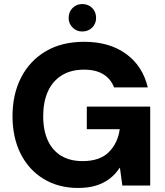

<svg xmlns="http://www.w3.org/2000/svg" viewBox="-20 -919 816 951"><path d="M367 12Q270 12 196.5 -32.5Q123 -77 82.5 -157Q42 -237 42 -344Q42 -452 84.5 -535Q127 -618 206.5 -665Q286 -712 397 -712Q522 -712 604.5 -652Q687 -592 712 -486H545Q529 -528 492 -551Q455 -574 396 -574Q331 -574 285.5 -545.5Q240 -517 217 -465.5Q194 -414 194 -344Q194 -272 217.5 -222Q241 -172 284.5 -146.5Q328 -121 389 -121Q475 -121 519.5 -166Q564 -211 573 -279H410V-391H724V0H586L574 -88H573Q552 -56 522.5 -33.5Q493 -11 454.5 0.5Q416 12 367 12ZM387 -763Q359 -763 339.5 -782.5Q320 -802 320 -830Q320 -860 339.5 -879.5Q359 -899 387 -899Q417 -899 436.5 -879.5Q456 -860 456 -830Q456 -802 436.5 -782.5Q417 -763 387 -763Z"/></svg>

Font: DM Sans 28pt Black
Style: Regular
Weight: 900
Version: Version 4.004;gftools[0.9.30]